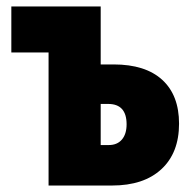

<svg xmlns="http://www.w3.org/2000/svg" viewBox="-20 -573 596 593"><path d="M130 0V-411H15V-553H291V-374H331Q429 -374 481 -326.5Q533 -279 533 -191Q533 -101 478.5 -50.5Q424 0 326 0ZM291 -125H316Q342 -125 356.5 -142Q371 -159 371 -189Q371 -252 314 -252H291Z"/></svg>

Font: Noto Sans ExtraCondensed Black
Style: Regular
Weight: 900
Width: 2
Designer: Monotype Design Team
Foundry: Monotype Imaging Inc.
Version: Version 2.013; ttfautohint (v1.8.4.7-5d5b)